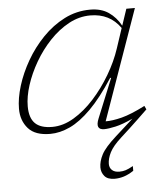

<svg xmlns="http://www.w3.org/2000/svg" viewBox="-53 -569 731 849"><g transform="rotate(-5 312.0 -145.0)"><path d="M588 -61Q566.5 -40 544 -18.8Q521.5 2.5 507 16L466 53.5Q429 87 415.2 114.2Q401.5 141.5 401.5 165Q401.5 182 412.8 192.5Q424 203 445.5 203Q460.5 203 473.2 199Q486 195 506.5 183.5V204.5Q483 220 462.8 226.2Q442.5 232.5 422 232.5Q391 232.5 377 216Q363 199.5 363 177Q363 150.5 378.5 120.5Q394 90.5 443 46.5L523 -25.5Q478 -4.5 445.5 2.8Q413 10 395 10Q353.5 10 374 -39.5L445 -213.5H440.5Q386.5 -130 337.5 -81Q288.5 -32 243.5 -11Q198.5 10 155.5 10Q88.5 10 57.8 -25Q27 -60 27 -112.5Q27 -159 44 -214Q61 -269 92.2 -323.2Q123.5 -377.5 167 -422.5Q210.5 -467.5 264 -494.8Q317.5 -522 378.5 -522Q427.5 -522 460.2 -499.5Q493 -477 514 -439L538.5 -512H576.5L404 -24Q433.5 -23.5 475.8 -34.2Q518 -45 580.5 -77ZM66.5 -120Q66.5 -68.5 91 -44.2Q115.5 -20 167 -20Q215.5 -20 263.2 -48.5Q311 -77 353.5 -124Q396 -171 429.2 -227.5Q462.5 -284 481 -340L510.5 -429Q463 -496.5 377 -496.5Q327 -496.5 281 -471.5Q235 -446.5 196 -405.2Q157 -364 128 -314Q99 -264 82.8 -213.5Q66.5 -163 66.5 -120Z"/></g></svg>

Font: Newsreader Caption ExtraLight
Style: Italic
Weight: 275
Italic angle: -17°
Designer: Hugues Gentile
Foundry: Production Type
Version: Version 1.001